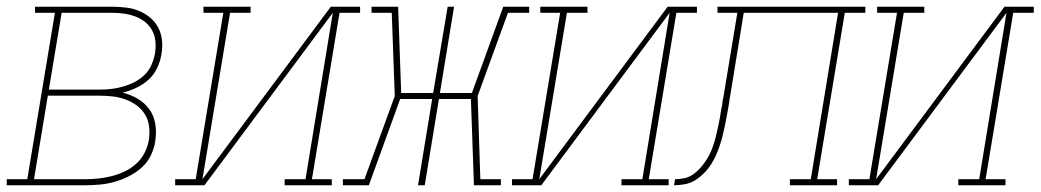

<svg xmlns="http://www.w3.org/2000/svg" viewBox="-57 -550 3089 570"><path d="M-37 0V-18H24L106 -512H47V-530H276Q297 -530 317.5 -527.5Q338 -525 356 -517.5Q374 -510 389 -497.5Q404 -485 413 -467.5Q422 -450 424 -429.5Q426 -409 422 -388Q419 -368 409.5 -348Q400 -328 384 -313.5Q368 -299 348 -289.5Q328 -280 307 -275Q331 -269 351.5 -257Q372 -245 386 -226Q400 -207 404 -182Q408 -157 404 -132Q401 -110 391 -89Q381 -68 363.5 -52.5Q346 -37 325 -26.5Q304 -16 282.5 -10Q261 -4 239 -2Q217 0 195 0ZM88 -284H240Q257 -284 274 -286Q291 -288 308.5 -293Q326 -298 342.5 -306.5Q359 -315 372 -327.5Q385 -340 392.5 -357Q400 -374 403 -391Q406 -409 404.5 -426.5Q403 -444 395 -459Q387 -474 374 -484.5Q361 -495 345 -501Q329 -507 311.5 -509.5Q294 -512 276 -512H126ZM44 -18H195Q215 -18 234.5 -20Q254 -22 274 -27Q294 -32 313 -41Q332 -50 347.5 -64Q363 -78 372.5 -97Q382 -116 385 -135Q388 -155 385.5 -175Q383 -195 373 -211Q363 -227 347.5 -238Q332 -249 313.5 -255.5Q295 -262 275 -264Q255 -266 235 -266H85Z M463 0V-18H524L606 -512H547V-530H687V-512H626L544 -18L925 -530H1012V-512H951L869 -18H928V0H788V-18H850L931 -512L550 0Z M961 0V-18H1025L1115 -265L1106 -512H1046V-530H1125L1134 -274H1229L1272 -530H1291L1249 -274H1344L1437 -530H1514V-512H1451L1361 -265L1369 -18H1430V0H1350L1341 -256H1246L1204 0H1184L1226 -256H1131L1038 0Z M1463 0V-18H1524L1606 -512H1547V-530H1687V-512H1626L1544 -18L1925 -530H2012V-512H1951L1869 -18H1928V0H1788V-18H1850L1931 -512L1550 0Z M1944 0 1947 -18Q1961 -18 1975 -21Q1989 -24 2001 -32.5Q2013 -41 2023 -52.5Q2033 -64 2041 -76.5Q2049 -89 2054.5 -102.5Q2060 -116 2064 -129.5Q2068 -143 2071 -156.5Q2074 -170 2077 -184Q2080 -198 2082 -212Q2084 -226 2087 -239Q2087 -242 2087.5 -244Q2088 -246 2088 -249L2089 -255Q2090 -257 2090 -259Q2090 -261 2091 -264L2132 -512H2073V-530H2512V-512H2451L2369 -18H2428V0H2288V-18H2350L2431 -512H2151L2110 -261Q2109 -257 2108.5 -253.5Q2108 -250 2108 -247Q2105 -231 2102.5 -215.5Q2100 -200 2096.5 -184Q2093 -168 2089.5 -152.5Q2086 -137 2081 -121.5Q2076 -106 2069.5 -91Q2063 -76 2054 -62Q2045 -48 2032.5 -35.5Q2020 -23 2006 -14.5Q1992 -6 1975.5 -3Q1959 0 1944 0Z M2463 0V-18H2524L2606 -512H2547V-530H2687V-512H2626L2544 -18L2925 -530H3012V-512H2951L2869 -18H2928V0H2788V-18H2850L2931 -512L2550 0Z"/></svg>

Font: Iosevka Slab Thin Oblique
Style: Regular
Weight: 100
Italic angle: -9°
Monospace: yes
Designer: Belleve Invis
Foundry: Belleve Invis
Version: Version 11.1.0; ttfautohint (v1.8.3)